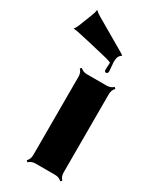

<svg xmlns="http://www.w3.org/2000/svg" viewBox="-345 -1116 1007 1214"><g transform="rotate(30 158.0 -509.0)"><path d="M216.8 -735.4 219.2 -785.2Q219.2 -791 185.5 -799.8Q151.9 -808.6 47.6 -832.5Q-56.6 -856.4 -68.4 -857.7Q-80.1 -858.9 -83.7 -858.9Q-87.4 -858.9 -87.4 -859.6Q-87.4 -860.4 -84.5 -863.8Q-75.2 -875.5 -65.9 -898.9L-29.3 -992.7Q-21 -1013.7 -19.5 -1025.4Q-18.1 -1037.1 -17.6 -1037.1Q-17.1 -1037.1 -14.2 -1033.7Q-2.4 -1021.5 19 -1009.3L229 -887.2Q263.7 -866.7 263.7 -865.2Q263.7 -863.8 259.5 -860.8Q255.4 -857.9 250.5 -853Q237.3 -839.8 237.3 -803.2L242.7 -736.8Q242.7 -729 238.5 -724.4Q234.4 -719.7 229 -719.7Q216.8 -719.7 216.8 -735.4ZM272.9 0H130.9Q101.1 0 82 19L72.3 9.3Q91.3 -9.8 91.3 -39.6V-611.8Q91.3 -641.6 72.3 -660.6L82 -669.9Q100.6 -651.4 130.9 -651.4H272.9Q303.2 -651.4 321.8 -669.9L331.5 -660.6Q312.5 -641.6 312.5 -611.8V-39.6Q312.5 -9.8 331.5 9.3L321.8 19Q302.7 0 272.9 0Z"/></g></svg>

Font: Nosifer
Style: Regular
Weight: 400
Version: Version 001.002